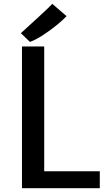

<svg xmlns="http://www.w3.org/2000/svg" viewBox="-20 -987 571 1007"><path d="M137.2 -767.1 89.4 -813Q113.8 -835 182.9 -898.4Q252 -961.9 253.9 -967.3L329.1 -902.3Q293 -864.7 234.9 -823Q176.8 -781.2 137.2 -767.1ZM95.2 0V-743.2H211.9V-88.9H503.4V0Z"/></svg>

Font: HaufeMerriweatherSans
Style: Regular
Weight: 400
Designer: Eben Sorkin ( eben@eyebytes.com )
Foundry: Eben Sorkin
Version: Version 1.56